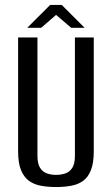

<svg xmlns="http://www.w3.org/2000/svg" viewBox="-20 -742 452 774"><path d="M206 12Q174 12 146 7Q118 2 97.5 -12.5Q77 -27 65 -55.5Q53 -84 53 -132V-591H131V-114Q131 -82 141.5 -65.5Q152 -49 169 -43Q186 -37 206 -37Q226 -37 243.5 -43Q261 -49 271.5 -65.5Q282 -82 282 -114V-591H358V-132Q358 -85 346.5 -56Q335 -27 314.5 -12.5Q294 2 266 7Q238 12 206 12ZM90 -630 182 -722H229L321 -630H267L206 -682L146 -630Z"/></svg>

Font: Alumni Sans Thin Medium
Style: Regular
Weight: 500
Version: Version 1.018